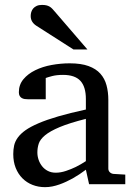

<svg xmlns="http://www.w3.org/2000/svg" viewBox="-20 -753 549 785"><path d="M331.1 -267.1Q263.7 -250 224.1 -233.4Q184.6 -216.8 164.3 -200Q144 -183.1 138.4 -165.8Q132.8 -148.4 132.8 -129.9Q132.8 -114.3 137.9 -99.4Q143.1 -84.5 152.6 -72.8Q162.1 -61 176 -54Q189.9 -46.9 208 -46.9Q228 -46.9 249.8 -54.2Q271.5 -61.5 289.6 -70.3Q310.5 -80.6 331.1 -94.2ZM344.2 0 331.1 -59.1Q304.7 -39.1 276.9 -23.4Q264.6 -16.6 251 -10.3Q237.3 -3.9 222.9 1.2Q208.5 6.3 193.6 9.3Q178.7 12.2 164.1 12.2Q136.7 12.2 113 2.9Q89.4 -6.3 71.8 -23.9Q54.2 -41.5 44.2 -66.4Q34.2 -91.3 34.2 -123Q34.2 -141.6 37.8 -158.2Q41.5 -174.8 52.7 -190.4Q64 -206.1 84.2 -220.5Q104.5 -234.9 137.5 -249Q170.4 -263.2 218 -277.1Q265.6 -291 331.1 -305.2V-348.1Q331.1 -398.4 308.6 -422.6Q286.1 -446.8 237.8 -446.8Q211.4 -446.8 192.9 -441.9Q174.3 -437 167 -434.1V-347.2H94.2Q87.4 -347.2 80.8 -348.1Q74.2 -349.1 68.8 -352.3Q63.5 -355.5 60.3 -361.1Q57.1 -366.7 57.1 -376Q57.1 -406.7 75.7 -429Q94.2 -451.2 124 -465.8Q153.8 -480.5 190.9 -487.3Q228 -494.1 265.1 -494.1Q311.5 -494.1 342 -482.9Q372.6 -471.7 390.4 -451.7Q408.2 -431.6 415.5 -404.3Q422.9 -377 422.9 -344.2V-64Q422.9 -54.7 429 -48.8Q435.1 -43 443.8 -42L492.2 -39.1V0ZM280.3 -550.8 128.4 -647.9Q117.7 -654.8 111.6 -664.6Q105.5 -674.3 105.5 -688Q105.5 -695.8 107.9 -703.9Q110.4 -711.9 115.7 -718.3Q121.1 -724.6 129.9 -728.8Q138.7 -732.9 151.4 -732.9Q162.1 -732.9 169.4 -731.2Q176.8 -729.5 182.6 -726.1Q188.5 -722.7 193.4 -717.5Q198.2 -712.4 203.6 -706.1L337.4 -550.8Z"/></svg>

Font: BabelStone Ogham Lithic
Style: Regular
Weight: 400
Designer: Andrew West
Foundry: BabelStone
Version: Version 1.02 March 14, 2022